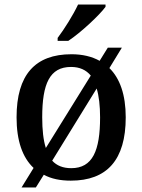

<svg xmlns="http://www.w3.org/2000/svg" viewBox="-20 -786 627 846"><path d="M234 -619V-606H281C336 -642 420 -721 445 -756V-766H324C303 -721 263 -657 234 -619ZM128 -46 75 40H138L173 -16C206 2 246 10 292 10C451 10 534 -81 534 -269C534 -369 508 -441 462 -486L517 -576H455L419 -518C385 -537 343 -547 295 -547C135 -547 53 -457 53 -269C53 -166 79 -92 128 -46ZM380 -453 182 -134C171 -168 166 -214 166 -269C166 -417 199 -491 293 -491C331 -491 359 -478 380 -453ZM294 -45C258 -45 230 -56 210 -78L406 -396C416 -363 421 -320 421 -269C421 -122 388 -45 294 -45Z"/></svg>

Font: Noto Serif Medium
Style: Regular
Weight: 500
Designer: Monotype Design Team
Foundry: Monotype Imaging Inc.
Version: Version 2.013